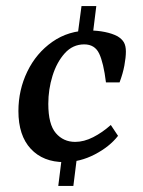

<svg xmlns="http://www.w3.org/2000/svg" viewBox="-20 -540 475 636"><path d="M236 -28 223 76H173L186 -28ZM250 -520H299L286 -415H236ZM193 -3Q123 -3 82 -47Q41 -91 41 -172Q41 -242 70.5 -303Q100 -364 153.5 -401.5Q207 -439 277 -439Q303 -439 327.5 -434Q352 -429 369 -420Q384 -411 390.5 -399.5Q397 -388 397 -369Q397 -350 392 -323Q387 -296 376 -267H331Q323 -332 308.5 -362.5Q294 -393 259 -393Q221 -393 194.5 -363.5Q168 -334 154 -289Q140 -244 140 -196Q140 -128 165 -99Q190 -70 229 -70Q258 -70 288.5 -85.5Q319 -101 347 -126L371 -90Q343 -54 294 -28.5Q245 -3 193 -3Z"/></svg>

Font: Rasa Medium
Style: Italic
Weight: 500
Italic angle: -7.10001°
Designer: Anna Giedrys (Yrsa+Rasa design), David Brezina (Yrsa art-direction, Rasa art-direction, design)
Foundry: Rosetta Type Foundry
Version: Version 2.004